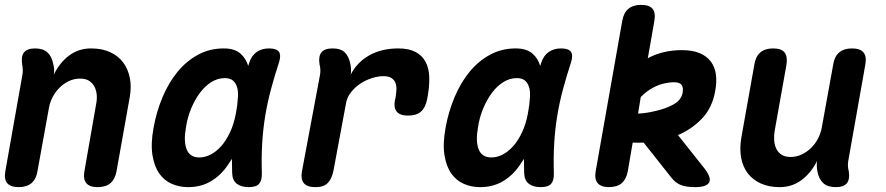

<svg xmlns="http://www.w3.org/2000/svg" viewBox="-21 -759 3641 789"><path d="M123 -560Q156 -560 174 -543.5Q192 -527 198 -495Q201 -485 201.5 -473.5Q202 -462 200 -452Q225 -503 264 -531.5Q303 -560 353 -560Q399 -560 432 -544.5Q465 -529 485 -502.5Q505 -476 512.5 -439Q520 -402 512 -359L458 -56Q452 -23 433 -6.5Q414 10 380 10Q347 10 333.5 -6.5Q320 -23 326 -56L374 -331Q378 -350 376.5 -369Q375 -388 367 -403Q359 -418 345 -427Q331 -436 308 -436Q284 -436 262.5 -426Q241 -416 223.5 -398.5Q206 -381 195 -359.5Q184 -338 180 -315L133 -56Q128 -23 108.5 -6.5Q89 10 56 10Q22 10 8.5 -6.5Q-5 -23 1 -56L71 -451Q73 -462 72.5 -473Q72 -484 70 -495Q65 -528 78 -544Q91 -560 123 -560Z M752 10Q716 10 685 -3.5Q654 -17 633.5 -46Q613 -75 605.5 -121.5Q598 -168 610 -234Q622 -301 647.5 -361Q673 -421 709.5 -465Q746 -509 793.5 -534.5Q841 -560 898 -560Q945 -560 969 -537Q990 -518 999 -488Q1001 -494 1003 -501Q1013 -531 1034 -545.5Q1055 -560 1085 -560Q1116 -560 1125.5 -545.5Q1135 -531 1125 -501Q1107 -446 1092.5 -392Q1078 -338 1069 -283.5Q1060 -229 1056.5 -171Q1053 -113 1055 -48Q1056 -18 1044 -4Q1032 10 1001 10Q970 10 952 -4Q934 -18 933 -48Q932 -78 932 -106Q923 -92 914 -79Q885 -37 844.5 -13.5Q804 10 752 10ZM798 -112Q821 -112 844 -123.5Q867 -135 888 -158.5Q909 -182 925 -217Q940 -249 948 -291L950 -303Q955 -328 956 -352Q959 -377 954.5 -396Q950 -415 938 -426.5Q926 -438 903 -438Q874 -438 848 -422Q822 -406 801 -378Q780 -350 764.5 -313Q749 -276 743 -234Q733 -179 746 -145.5Q759 -112 798 -112Z M1275 10Q1241 10 1227.5 -6.5Q1214 -23 1220 -56L1294 -451Q1296 -462 1295.5 -473Q1295 -484 1292 -495Q1287 -528 1300 -544Q1313 -560 1346 -560Q1379 -560 1396 -543.5Q1413 -527 1419 -495Q1421 -485 1421.5 -473.5Q1422 -462 1420 -452Q1446 -503 1496.5 -531.5Q1547 -560 1616 -560Q1659 -560 1686.5 -545.5Q1714 -531 1728 -504.5Q1742 -478 1743 -441Q1744 -404 1736 -361L1734 -350Q1727 -316 1708.5 -300Q1690 -284 1656 -284Q1623 -284 1609.5 -300Q1596 -316 1602 -348L1604 -355Q1607 -373 1608 -389.5Q1609 -406 1604 -418.5Q1599 -431 1587.5 -438.5Q1576 -446 1554 -446Q1533 -446 1507.5 -438Q1482 -430 1460 -415.5Q1438 -401 1421.5 -380Q1405 -359 1401 -335L1349 -56Q1342 -23 1325.5 -6.5Q1309 10 1275 10Z M1952 10Q1916 10 1885 -3.5Q1854 -17 1833.5 -46Q1813 -75 1805.5 -121.5Q1798 -168 1810 -234Q1822 -301 1847.5 -361Q1873 -421 1909.5 -465Q1946 -509 1993.5 -534.5Q2041 -560 2098 -560Q2145 -560 2169 -537Q2190 -518 2199 -488Q2201 -494 2203 -501Q2213 -531 2234 -545.5Q2255 -560 2285 -560Q2316 -560 2325.5 -545.5Q2335 -531 2325 -501Q2307 -446 2292.5 -392Q2278 -338 2269 -283.5Q2260 -229 2256.5 -171Q2253 -113 2255 -48Q2256 -18 2244 -4Q2232 10 2201 10Q2170 10 2152 -4Q2134 -18 2133 -48Q2132 -78 2132 -106Q2123 -92 2114 -79Q2085 -37 2044.5 -13.5Q2004 10 1952 10ZM1998 -112Q2021 -112 2044 -123.5Q2067 -135 2088 -158.5Q2109 -182 2125 -217Q2140 -249 2148 -291L2150 -303Q2155 -328 2156 -352Q2159 -377 2154.5 -396Q2150 -415 2138 -426.5Q2126 -438 2103 -438Q2074 -438 2048 -422Q2022 -406 2001 -378Q1980 -350 1964.5 -313Q1949 -276 1943 -234Q1933 -179 1946 -145.5Q1959 -112 1998 -112Z M2873 -68Q2904 -28 2893 -9Q2882 10 2835 10Q2800 10 2777.5 1.5Q2755 -7 2738 -29L2624 -173Q2601 -172 2579 -173L2559 -56Q2553 -23 2534 -6.5Q2515 10 2481 10Q2449 10 2435 -6.5Q2421 -23 2427 -56L2536 -673Q2542 -707 2561.5 -723Q2581 -739 2613 -739Q2647 -739 2660.5 -723Q2674 -707 2668 -673L2641 -519L2647 -523Q2707 -553 2781 -553Q2825 -553 2854.5 -540.5Q2884 -528 2900.5 -505.5Q2917 -483 2921 -452.5Q2925 -422 2918 -385Q2906 -315 2862 -270Q2820 -227 2765 -204ZM2612 -360 2601 -292Q2637 -294 2673 -303Q2714 -312 2746 -329.5Q2778 -347 2784 -377Q2788 -399 2780 -410Q2772 -421 2749 -421Q2729 -421 2706 -415.5Q2683 -410 2660.5 -397.5Q2638 -385 2618 -366Z M3413 10Q3380 10 3362 -6.5Q3344 -23 3338 -55Q3336 -65 3335.5 -76.5Q3335 -88 3337 -98Q3311 -47 3272 -18.5Q3233 10 3183 10Q3138 10 3104.5 -5.5Q3071 -21 3051 -48Q3031 -75 3024.5 -111.5Q3018 -148 3025 -191L3079 -494Q3084 -527 3103.5 -543.5Q3123 -560 3156 -560Q3190 -560 3203 -543.5Q3216 -527 3211 -494L3162 -219Q3159 -200 3160.5 -181Q3162 -162 3169.5 -147Q3177 -132 3191 -123Q3205 -114 3228 -114Q3252 -114 3274 -124.5Q3296 -135 3313 -152Q3330 -169 3341 -190.5Q3352 -212 3356 -235L3403 -494Q3408 -527 3427.5 -543.5Q3447 -560 3480 -560Q3514 -560 3527.5 -543.5Q3541 -527 3535 -494L3465 -99Q3463 -88 3463.5 -77Q3464 -66 3467 -55Q3472 -22 3459 -6Q3446 10 3413 10Z"/></svg>

Font: Maple Mono
Style: Bold Italic
Weight: 700
Italic angle: -10°
Monospace: yes
Designer: subframe7536
Version: Version 7.000